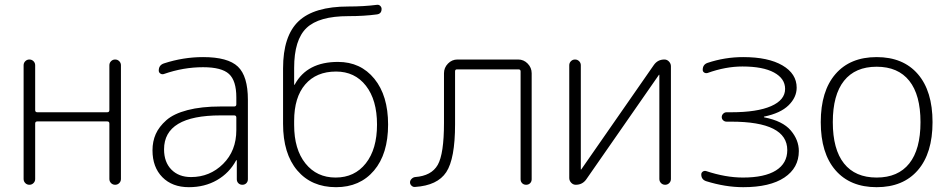

<svg xmlns="http://www.w3.org/2000/svg" viewBox="-20 -767 3934 797"><path d="M78 -24V-496Q78 -506 85 -513Q92 -520 102 -520Q112 -520 119 -513Q126 -506 126 -496V-310Q126 -301 135 -301H425Q434 -301 434 -310V-496Q434 -506 441 -513Q448 -520 458 -520Q468 -520 475 -513Q482 -506 482 -496V-24Q482 -14 475 -7Q468 0 458 0Q448 0 441 -7Q434 -14 434 -24V-254Q434 -263 425 -263H135Q126 -263 126 -254V-24Q126 -14 119 -7Q112 0 102 0Q92 0 85 -7Q78 -14 78 -24Z M896 -288Q661 -288 661 -147Q661 -94 691.5 -63Q722 -32 773 -32Q851 -32 906 -86.5Q961 -141 961 -227V-279Q961 -288 952 -288ZM764 10Q695 10 654 -31.5Q613 -73 613 -143Q613 -180 626.5 -210.5Q640 -241 670.5 -268Q701 -295 758.5 -310Q816 -325 896 -325H952Q961 -325 961 -334V-363Q961 -432 930.5 -460Q900 -488 823 -488Q741 -488 661 -460Q653 -457 646 -461.5Q639 -466 639 -474Q639 -497 661 -504Q741 -530 823 -530Q926 -530 967.5 -490.5Q1009 -451 1009 -353V-23Q1009 -13 1002.5 -6.5Q996 0 986 0Q976 0 969.5 -6.5Q963 -13 963 -23V-101Q963 -102 962 -102Q960 -102 960 -101Q932 -49 881 -19.5Q830 10 764 10Z M1201 -265V-248Q1201 -147 1248 -88.5Q1295 -30 1373 -30Q1452 -30 1498.5 -89Q1545 -148 1545 -250Q1545 -352 1499 -411Q1453 -470 1375 -470Q1293 -470 1247 -416.5Q1201 -363 1201 -265ZM1375 10Q1273 10 1214 -59.5Q1155 -129 1155 -253V-483Q1155 -618 1219.5 -679Q1284 -740 1426 -740Q1490 -740 1545 -747Q1553 -748 1558.5 -742.5Q1564 -737 1564 -730Q1564 -709 1543 -707Q1491 -700 1426 -700Q1304 -700 1252.5 -651Q1201 -602 1201 -485V-416Q1201 -415 1202 -415Q1204 -415 1204 -417Q1255 -510 1383 -510Q1477 -510 1534 -440Q1591 -370 1591 -250Q1591 -128 1532.5 -59Q1474 10 1375 10Z M1703 9Q1695 10 1688.5 4Q1682 -2 1682 -10Q1682 -18 1688.5 -24.5Q1695 -31 1703 -32Q1771 -37 1797 -82.5Q1823 -128 1823 -257V-463Q1823 -486 1839.5 -503Q1856 -520 1879 -520H2131Q2154 -520 2170.5 -503Q2187 -486 2187 -463V-23Q2187 -13 2180.5 -6.5Q2174 0 2164 0Q2154 0 2147.5 -6.5Q2141 -13 2141 -23V-471Q2141 -479 2132 -479H1877Q1869 -479 1869 -471V-251Q1869 -108 1832.5 -52.5Q1796 3 1703 9Z M2370 0Q2359 0 2351 -8.5Q2343 -17 2343 -28V-496Q2343 -506 2350 -513Q2357 -520 2367 -520Q2377 -520 2384 -513Q2391 -506 2391 -496V-64L2392 -63L2393 -64L2694 -497Q2710 -520 2738 -520Q2749 -520 2757 -511.5Q2765 -503 2765 -492V-24Q2765 -14 2758 -7Q2751 0 2741 0Q2731 0 2724 -7Q2717 -14 2717 -24V-456L2716 -457L2715 -456L2414 -23Q2398 0 2370 0Z M2911 -15Q2891 -22 2891 -43Q2891 -50 2897 -54.5Q2903 -59 2911 -57Q2992 -30 3064 -30Q3154 -30 3201 -59.5Q3248 -89 3248 -144Q3248 -262 3015 -262H2996Q2988 -262 2982 -267.5Q2976 -273 2976 -281Q2976 -289 2982 -295Q2988 -301 2996 -301H3015Q3123 -301 3181 -326.5Q3239 -352 3239 -398Q3239 -441 3193 -466Q3147 -491 3062 -491Q2992 -491 2917 -464Q2909 -462 2903 -466Q2897 -470 2897 -477Q2897 -499 2917 -506Q2989 -530 3065 -530Q3169 -530 3228 -495.5Q3287 -461 3287 -403Q3287 -363 3253.5 -330Q3220 -297 3152 -283Q3151 -283 3151 -282Q3151 -280 3152 -280Q3229 -265 3262.5 -225.5Q3296 -186 3296 -140Q3296 -70 3236 -30Q3176 10 3065 10Q2991 10 2911 -15Z M3754.5 -431.5Q3708 -490 3619 -490Q3530 -490 3483.5 -431.5Q3437 -373 3437 -260Q3437 -147 3483.5 -88.5Q3530 -30 3619 -30Q3708 -30 3754.5 -88.5Q3801 -147 3801 -260Q3801 -373 3754.5 -431.5ZM3790 -60.5Q3729 10 3619 10Q3509 10 3448 -60.5Q3387 -131 3387 -260Q3387 -389 3448 -459.5Q3509 -530 3619 -530Q3729 -530 3790 -459.5Q3851 -389 3851 -260Q3851 -131 3790 -60.5Z"/></svg>

Font: Rounded Mplus 1c Light
Style: Regular
Weight: 300
Version: Version 1.059.20150529